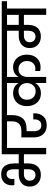

<svg xmlns="http://www.w3.org/2000/svg" viewBox="1179 -1968 798 3196"><g transform="rotate(-90 1578.0 -370.0)"><path d="M265 -89Q177 -89 123.5 -140Q70 -191 70 -274Q70 -334 97 -375Q124 -416 170 -436.5Q216 -457 273 -457H358V-546Q358 -597 339 -628Q320 -659 277 -659Q241 -659 218.5 -634.5Q196 -610 196 -566Q196 -558 197 -549Q198 -540 200 -530H95Q94 -539 92.5 -549.5Q91 -560 91 -570Q91 -649 138 -699Q185 -749 273 -749Q340 -749 380 -720.5Q420 -692 438 -642Q456 -592 456 -528V-457H608V-740H836V-652H713V0H608V-371H456V-302Q456 -201 406.5 -145Q357 -89 265 -89ZM264 -178Q309 -178 333.5 -210Q358 -242 358 -297V-371H276Q228 -371 198 -345.5Q168 -320 168 -274Q168 -230 195.5 -204Q223 -178 264 -178Z M1093 9Q1025 9 979.5 -19Q934 -47 911.5 -96Q889 -145 889 -207V-413H993Q1077 -413 1116.5 -453Q1156 -493 1156 -569V-652H788V-740H1370V-652H1260V-569Q1260 -458 1206 -392.5Q1152 -327 1030 -327H992V-202Q992 -150 1016 -115.5Q1040 -81 1091 -81Q1137 -81 1163 -112Q1189 -143 1189 -193V-215H1290V-196Q1290 -103 1238 -47Q1186 9 1093 9Z M1621 -88Q1558 -88 1510.5 -117Q1463 -146 1436.5 -198.5Q1410 -251 1410 -321Q1410 -391 1437 -442.5Q1464 -494 1512.5 -522.5Q1561 -551 1625 -551Q1688 -551 1730 -525Q1772 -499 1794 -459V-652H1321V-740H2354V-652H1895V-457Q1916 -498 1957 -524.5Q1998 -551 2059 -551Q2121 -551 2167.5 -521.5Q2214 -492 2240 -440.5Q2266 -389 2266 -323Q2266 -251 2239 -199.5Q2212 -148 2165 -121Q2118 -94 2058 -94Q2022 -94 1994 -101V-184Q2002 -182 2012 -181Q2022 -180 2031 -180Q2086 -180 2123 -217Q2160 -254 2160 -321Q2160 -384 2122 -422.5Q2084 -461 2028 -461Q1981 -461 1951.5 -439Q1922 -417 1908.5 -383Q1895 -349 1895 -312V0H1794V-183Q1772 -141 1728.5 -114.5Q1685 -88 1621 -88ZM1655 -176Q1703 -176 1733.5 -198Q1764 -220 1779 -253Q1794 -286 1794 -319Q1794 -354 1779.5 -386.5Q1765 -419 1734 -440Q1703 -461 1655 -461Q1597 -461 1556.5 -423Q1516 -385 1516 -320Q1516 -253 1555.5 -214.5Q1595 -176 1655 -176Z M2570 -89Q2482 -89 2429 -140Q2376 -191 2376 -274Q2376 -334 2403 -375Q2430 -416 2475.5 -436.5Q2521 -457 2578 -457H2664V-652H2306V-740H3156V-652H3034V0H2929V-371H2762V-302Q2762 -201 2712.5 -145Q2663 -89 2570 -89ZM2762 -457H2929V-652H2762ZM2569 -178Q2614 -178 2639 -210Q2664 -242 2664 -297V-371H2581Q2534 -371 2503.5 -345.5Q2473 -320 2473 -274Q2473 -230 2500.5 -204Q2528 -178 2569 -178Z"/></g></svg>

Font: Poppins Medium
Style: Regular
Weight: 500
Designer: Ninad Kale (Devanagari), Jonny Pinhorn (Latin)
Version: Version 5.002